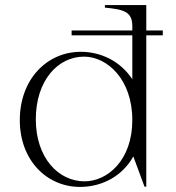

<svg xmlns="http://www.w3.org/2000/svg" viewBox="-20 -720 694 756"><path d="M262 -600V-581H501V-408C454 -479 378 -516 298 -516C166 -516 58 -409 58 -247C58 -88 165 16 295 16C380 16 461 -25 505 -104L549 15H556V-581H621V-600H556V-700H393V-690C465 -683 501 -675 501 -618V-600ZM313 -6C209 -6 121 -100 121 -250C121 -402 207 -497 311 -497C401 -497 501 -409 501 -247C501 -89 403 -6 313 -6Z"/></svg>

Font: Sprat Light
Style: Regular
Weight: 300
Designer: Ethan Nakache
Foundry: Collletttivo
Version: Version 2.000;Glyphs 3.2 (3217)